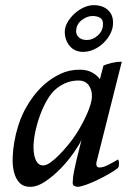

<svg xmlns="http://www.w3.org/2000/svg" viewBox="-20 -712 514 744"><path d="M296 -170Q287 -151 265.5 -120Q244 -89 216 -60Q188 -31 156.5 -9.5Q125 12 97 12Q71 12 56 -3.5Q41 -19 34.5 -44Q28 -69 29 -100Q30 -131 35.5 -162.5Q41 -194 50 -222.5Q59 -251 68 -270Q81 -298 102 -328.5Q123 -359 151 -384Q179 -409 213.5 -425.5Q248 -442 289 -442Q318 -442 338 -430.5Q358 -419 367 -405L381 -458Q395 -464 414 -468.5Q433 -473 452 -473L354 -84Q352 -76 354.5 -69.5Q357 -63 366 -63Q380 -63 399.5 -73Q419 -83 437 -94Q441 -90 441 -78Q441 -70 440 -67Q439 -64 437 -61Q423 -50 403 -38.5Q383 -27 361.5 -16.5Q340 -6 319 2Q298 10 282 12Q276 12 268 8.5Q260 5 262 -9Q262 -13 263 -23Q264 -33 267.5 -51.5Q271 -70 278 -99Q285 -128 296 -170ZM336 -334Q338 -360 325 -380Q312 -400 283 -400Q262 -400 241.5 -393Q221 -386 199 -369Q180 -354 163.5 -326Q147 -298 135 -265Q123 -232 116 -197.5Q109 -163 110 -135Q111 -107 120 -89Q129 -71 148 -71Q160 -71 177 -83.5Q194 -96 210.5 -113Q227 -130 241.5 -147.5Q256 -165 263 -175Q274 -190 285.5 -209.5Q297 -229 307 -249Q317 -269 324.5 -288.5Q332 -308 335 -325ZM231 -589Q231 -607 241.5 -625.5Q252 -644 268.5 -659Q285 -674 304.5 -683Q324 -692 343 -692Q378 -692 398.5 -673Q419 -654 418 -622Q418 -602 408 -582Q398 -562 381.5 -546Q365 -530 344.5 -520.5Q324 -511 302 -511Q269 -511 250 -534Q231 -557 231 -589ZM339 -650Q317 -650 296 -633.5Q275 -617 275 -590Q276 -574 287.5 -565.5Q299 -557 317 -557Q340 -557 359.5 -575Q379 -593 379 -618Q380 -635 368.5 -642.5Q357 -650 339 -650Z"/></svg>

Font: Lusitana
Style: Italic
Weight: 400
Italic angle: -12°
Designer: Ana Paula Megda
Foundry: Ana Paula Megda
Version: Version 1.000; ttfautohint (v1.1) -l 8 -r 50 -G 200 -x 14 -D